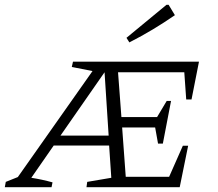

<svg xmlns="http://www.w3.org/2000/svg" viewBox="-50 -777 903 797"><path d="M-30 0 -26 -22 24 -42 334 -482 248 -499 253 -521H776L745 -364H723L715 -477H440L454 -291H602L642 -358H660L626 -181H606L594 -248H457L472 -43H652L709 -172H731L696 0H309L312 -22L412 -39L403 -173H173L80 -39Q125 -32 168 -20L164 0ZM201 -214H401L384 -477ZM487 -601 475 -620 641 -757H650L676 -714Q631 -683 584.5 -655Q538 -627 487 -601Z"/></svg>

Font: Piazzolla SC Light
Style: Italic
Weight: 300
Italic angle: -11.3°
Designer: Juan Pablo del Peral
Foundry: Huerta Tipografica
Version: Version 1.330